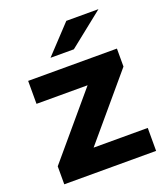

<svg xmlns="http://www.w3.org/2000/svg" viewBox="-138 -847 818 943"><g transform="rotate(-20 271.5 -375.5)"><path d="M515 -120V0H35V-94L309 -418H42V-538H506V-444L232 -120ZM319 -751H487L306 -607H184Z"/></g></svg>

Font: mBank
Style: Bold
Weight: 700
Designer: Julieta Ulanovsky
Foundry: Julieta Ulanovsky
Version: Version 7.200